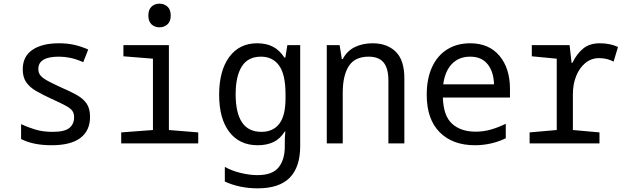

<svg xmlns="http://www.w3.org/2000/svg" viewBox="-20 -782 3418 1047"><path d="M262 10Q160 10 95 -24V-105Q129 -89 171 -76Q213 -63 267 -63Q332 -63 358 -84Q384 -105 384 -143Q384 -164 374.5 -177.5Q365 -191 338.5 -205.5Q312 -220 261 -243Q213 -265 177.5 -285.5Q142 -306 123 -333.5Q104 -361 104 -404Q104 -474 156.5 -510Q209 -546 302 -546Q345 -546 382.5 -538Q420 -530 461 -512L434 -443Q395 -460 363.5 -466.5Q332 -473 301 -473Q189 -473 189 -406Q189 -384 201.5 -369.5Q214 -355 242 -340Q270 -325 316 -304Q365 -283 399.5 -263.5Q434 -244 452.5 -217Q471 -190 471 -145Q471 -69 418 -29.5Q365 10 262 10Z M850 -633Q824 -633 806.5 -649Q789 -665 789 -697Q789 -730 806.5 -746Q824 -762 850 -762Q875 -762 893 -746Q911 -730 911 -697Q911 -665 893 -649Q875 -633 850 -633ZM641 0V-60L814 -73V-462L653 -475V-536H901V-73L1061 -60V0Z M1385 245Q1335 245 1290 235.5Q1245 226 1206 208V128Q1245 150 1294 161.5Q1343 173 1384 173Q1465 173 1499 131Q1533 89 1533 17V-5Q1533 -17 1533.5 -32Q1534 -47 1536 -65H1533Q1507 -24 1470.5 -7Q1434 10 1385 10Q1286 10 1230.5 -62.5Q1175 -135 1175 -265Q1175 -396 1230 -471Q1285 -546 1382 -546Q1432 -546 1468 -527.5Q1504 -509 1531 -468H1536L1547 -536H1617V14Q1617 129 1560 187Q1503 245 1385 245ZM1406 -63Q1469 -63 1503 -107Q1537 -151 1537 -246V-267Q1537 -376 1502 -424.5Q1467 -473 1403 -473Q1332 -473 1298.5 -419.5Q1265 -366 1265 -268Q1265 -167 1299.5 -115Q1334 -63 1406 -63Z M1762 0V-536H1832L1844 -460H1849Q1872 -504 1914.5 -525Q1957 -546 2012 -546Q2091 -546 2138 -500Q2185 -454 2185 -355V0H2098V-343Q2098 -409 2072 -441Q2046 -473 1990 -473Q1915 -473 1882 -421.5Q1849 -370 1849 -276V0Z M2570 10Q2448 10 2377.5 -61Q2307 -132 2307 -265Q2307 -353 2336 -416Q2365 -479 2418.5 -512.5Q2472 -546 2544 -546Q2646 -546 2703.5 -478Q2761 -410 2761 -296V-250H2395Q2398 -150 2445.5 -107Q2493 -64 2574 -64Q2617 -64 2657 -75.5Q2697 -87 2738 -107V-28Q2696 -8 2654 1Q2612 10 2570 10ZM2674 -322Q2672 -391 2639 -432Q2606 -473 2544 -473Q2482 -473 2444 -433Q2406 -393 2397 -322Z M2868 0V-60L3016 -73V-462L2880 -475V-536H3086L3097 -439H3101Q3126 -490 3161 -518Q3196 -546 3251 -546Q3279 -546 3303.5 -541Q3328 -536 3350 -526L3326 -446Q3291 -465 3247 -465Q3204 -465 3172 -438.5Q3140 -412 3122 -367.5Q3104 -323 3104 -268V-73L3249 -60V0Z"/></svg>

Font: Noto Sans Mono SemiCondensed
Style: Regular
Weight: 400
Width: 4
Designer: Monotype Design Team
Foundry: Monotype Imaging Inc.
Version: Version 2.014